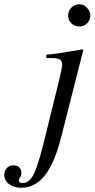

<svg xmlns="http://www.w3.org/2000/svg" viewBox="-144 -672 443 899"><path d="M279 -598Q279 -578 264 -563Q249 -548 229 -548Q206 -548 190.5 -562.5Q175 -577 175 -600Q175 -622 191 -637Q207 -652 228 -652Q248 -652 263.5 -635.5Q279 -619 279 -598ZM246 -438 142 -28Q111 93 65.5 150Q20 207 -45 207Q-80 207 -102 190Q-124 173 -124 146Q-124 128 -112 115Q-100 102 -83 102Q-44 102 -44 139Q-44 151 -50 158.5Q-56 166 -56 173Q-56 185 -38 185Q-8 185 12.5 146Q33 107 59 3L131 -289Q147 -354 147 -369Q147 -386 136.5 -393Q126 -400 99 -400H73V-416Q118 -419 242 -441Z"/></svg>

Font: STIX MathJax Main
Style: Italic
Weight: 400
Italic angle: -16.33°
Designer: MicroPress Inc., with final additions and corrections provided by Coen Hoffman, Elsevier (retired)
Version: Version 1.1.1